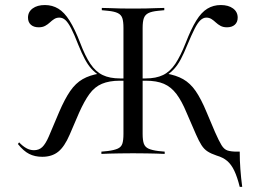

<svg xmlns="http://www.w3.org/2000/svg" viewBox="-20 -602 992 751"><path d="M917.7 129Q908.1 90.3 896.4 65.7Q884.7 41.1 868.5 27.4Q852.4 13.7 827.4 6.5Q805.6 -0.8 791.9 -9.7Q778.2 -18.5 768.1 -34.3Q758.1 -50 746.8 -75.8L709.7 -161.3Q691.1 -206.5 670.2 -234.3Q649.2 -262.1 621 -274.2Q592.7 -286.3 550.8 -286.3H515.3V-295.2H549.2Q590.3 -295.2 617.7 -308.5Q645.2 -321.8 665.7 -352.4Q686.3 -383.1 706.5 -434.7Q727.4 -488.7 747.6 -521.4Q767.7 -554 791.1 -568.1Q814.5 -582.3 843.5 -582.3Q873.4 -582.3 891.5 -569Q909.7 -555.6 909.7 -533.1Q909.7 -515.3 898.4 -505.2Q887.1 -495.2 867.7 -495.2Q853.2 -495.2 842.7 -500.8Q832.3 -506.5 824.2 -514.1Q816.1 -521.8 807.3 -527.4Q798.4 -533.1 787.1 -533.1Q775 -533.1 764.1 -523Q753.2 -512.9 741.5 -489.9Q729.8 -466.9 712.9 -426.6Q699.2 -392.7 687.1 -370.2Q675 -347.6 661.7 -333.1Q648.4 -318.5 631.5 -307.3L629 -314.5Q668.5 -308.1 696.4 -292.3Q724.2 -276.6 745.6 -245.6Q766.9 -214.5 787.9 -163.7L821 -85.5Q836.3 -50.8 846.4 -34.3Q856.5 -17.7 870.2 -13.3Q883.9 -8.9 907.3 -8.9H917.7Q917.7 25.8 920.2 59.3Q922.6 92.7 927.4 129ZM145.2 11.3Q116.1 11.3 94 0Q71.8 -11.3 50 -38.7L54.8 -45.2Q68.5 -30.6 82.7 -22.6Q96.8 -14.5 112.9 -14.5Q132.3 -14.5 145.2 -26.6Q158.1 -38.7 171 -68.5L211.3 -163.7Q233.1 -214.5 254.4 -245.6Q275.8 -276.6 303.2 -292.3Q330.6 -308.1 370.2 -314.5L367.7 -307.3Q350.8 -318.5 337.5 -333.1Q324.2 -347.6 312.1 -370.2Q300 -392.7 286.3 -426.6Q270.2 -468.5 258.1 -491.5Q246 -514.5 235.5 -523.8Q225 -533.1 212.1 -533.1Q200.8 -533.1 191.9 -527.4Q183.1 -521.8 175 -514.1Q166.9 -506.5 156.5 -500.8Q146 -495.2 131.5 -495.2Q112.1 -495.2 100.8 -505.2Q89.5 -515.3 89.5 -533.1Q89.5 -555.6 107.7 -569Q125.8 -582.3 155.6 -582.3Q184.7 -582.3 208.1 -568.1Q231.5 -554 252 -521.4Q272.6 -488.7 293.5 -434.7Q312.9 -383.1 333.5 -352.4Q354 -321.8 381.5 -308.5Q408.9 -295.2 450 -295.2H483.9V-286.3H448.4Q407.3 -286.3 378.6 -274.2Q350 -262.1 329.8 -234.3Q309.7 -206.5 289.5 -161.3L252.4 -75Q232.3 -28.2 207.7 -8.5Q183.1 11.3 145.2 11.3ZM491.9 -2.4Q468.5 -2.4 447.6 -2Q426.6 -1.6 408.9 -1.2Q391.1 -0.8 376.6 0V-8.9L401.6 -11.3Q426.6 -14.5 440.3 -20.6Q454 -26.6 458.5 -39.9Q462.9 -53.2 462.9 -78.2V-492.7Q462.9 -517.7 458.5 -531Q454 -544.4 440.7 -550.8Q427.4 -557.3 402.4 -559.7L378.2 -562.1V-571Q393.5 -571 410.9 -570.2Q428.2 -569.4 448.4 -569Q468.5 -568.5 492.7 -568.5H500H508.1Q532.3 -568.5 552.8 -569Q573.4 -569.4 590.7 -570.2Q608.1 -571 622.6 -571V-562.1L598.4 -559.7Q573.4 -557.3 560.5 -550.8Q547.6 -544.4 542.7 -531Q537.9 -517.7 537.9 -492.7V-78.2Q537.9 -53.2 542.7 -39.9Q547.6 -26.6 560.9 -20.6Q574.2 -14.5 599.2 -11.3L624.2 -8.9V0Q609.7 -0.8 591.9 -1.2Q574.2 -1.6 553.2 -2Q532.3 -2.4 508.9 -2.4H500Z"/></svg>

Font: Playfair 144pt SemiExpanded Light
Style: Regular
Weight: 300
Width: 6
Designer: Claus Eggers Sørensen
Foundry: Claus Eggers Sørensen
Version: Version 2.203